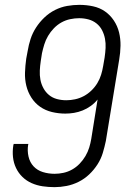

<svg xmlns="http://www.w3.org/2000/svg" viewBox="-20 -763 540 791"><path d="M205 8Q180 8 156 4.5Q132 1 110.5 -8.5Q89 -18 72.5 -34Q56 -50 46 -71Q36 -92 33.5 -116Q31 -140 35 -165Q36 -166 36 -167.5Q36 -169 36 -170H97Q97 -169 96.5 -168Q96 -167 96 -167Q92 -142 97.5 -118Q103 -94 118.5 -77.5Q134 -61 157 -54Q180 -47 205 -47Q223 -47 241.5 -51Q260 -55 277 -64.5Q294 -74 308 -88.5Q322 -103 332 -120Q342 -137 347.5 -155Q353 -173 356 -191L382 -353Q370 -338 354 -326.5Q338 -315 320.5 -308Q303 -301 285 -298Q267 -295 249 -295Q221 -295 194 -301.5Q167 -308 145.5 -323Q124 -338 109.5 -360.5Q95 -383 88.5 -409.5Q82 -436 83 -464Q84 -492 88 -521L94 -553Q98 -578 106 -602.5Q114 -627 128.5 -649.5Q143 -672 163 -691Q183 -710 207 -722Q231 -734 256.5 -738.5Q282 -743 307 -743Q336 -743 363.5 -737Q391 -731 412.5 -716Q434 -701 449 -678.5Q464 -656 470.5 -629.5Q477 -603 476.5 -574.5Q476 -546 471 -517L416 -182Q411 -158 403.5 -133Q396 -108 381.5 -85.5Q367 -63 347.5 -44.5Q328 -26 304 -14Q280 -2 254.5 3Q229 8 205 8ZM253 -350Q271 -350 289.5 -354Q308 -358 325 -367Q342 -376 356.5 -390Q371 -404 381 -420.5Q391 -437 396.5 -455Q402 -473 405 -491L411 -526Q414 -546 415 -565.5Q416 -585 412.5 -603.5Q409 -622 400.5 -638.5Q392 -655 377.5 -666.5Q363 -678 344.5 -683Q326 -688 306 -688Q288 -688 269 -684Q250 -680 233 -670.5Q216 -661 202 -646.5Q188 -632 178 -615Q168 -598 162.5 -580Q157 -562 153 -544L148 -512Q145 -492 144 -472.5Q143 -453 146.5 -434.5Q150 -416 159 -399.5Q168 -383 182 -371.5Q196 -360 214.5 -355Q233 -350 253 -350Z"/></svg>

Font: Iosevka SS04 Light Oblique
Style: Regular
Weight: 300
Italic angle: -9°
Monospace: yes
Designer: Belleve Invis
Foundry: Belleve Invis
Version: Version 19.0.0; ttfautohint (v1.8.4)